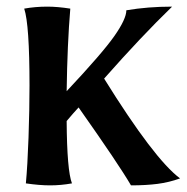

<svg xmlns="http://www.w3.org/2000/svg" viewBox="-20 -553 563 579"><path d="M58 0Q63 -53 66 -138Q69 -223 69 -295Q69 -479 53 -527Q86 -533 123 -533Q153 -533 192 -527Q183 -420 181 -278Q289 -393 325 -444.5Q361 -496 361 -522Q426 -533 499 -533Q407 -444 294 -316Q445 -73 523 -15Q490 -3 455 1.5Q420 6 375 6Q339 -56 217 -229Q202 -213 181 -188Q182 -39 197 0Q164 6 131 6Q99 6 58 0Z"/></svg>

Font: Mirza SemiBold
Style: Regular
Weight: 600
Designer: Arabic design by Kourosh Beigpour, Latin design by Eduardo Tunni, engineering by Lasse Fister
Version: Version 1.0010g